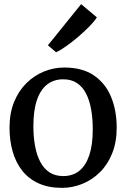

<svg xmlns="http://www.w3.org/2000/svg" viewBox="-20 -896 609 927"><path d="M26 -279.3Q26 -349.6 48 -403.7Q70.1 -457.8 107.8 -494.8Q145.5 -531.8 192.6 -550.9Q239.8 -570 290.2 -570Q377.9 -570 433.8 -531.6Q489.7 -493.2 516.6 -427.4Q543.4 -361.7 543.4 -279.7Q543.4 -209.2 521.3 -154.8Q499.3 -100.5 461.6 -63.6Q423.9 -26.7 376.7 -7.9Q329.5 11 279.1 11Q213.5 11 165.6 -11.1Q117.7 -33.1 86.8 -72.5Q56 -112 41 -164.9Q26 -217.8 26 -279.3ZM285.3 -45.9Q330.6 -45.9 362.4 -70.9Q394.2 -96 411 -146.3Q427.9 -196.6 427.9 -272Q427.9 -323.5 420.1 -367.5Q412.3 -411.5 395.6 -444.2Q378.9 -476.9 351.7 -495Q324.5 -513.1 285.3 -513.1Q239.8 -513.1 207.6 -488.1Q175.4 -463 158.3 -413Q141.2 -362.9 141.2 -287Q141.2 -235 149.3 -191Q157.4 -147 174.5 -114.4Q191.6 -81.8 219 -63.8Q246.5 -45.9 285.3 -45.9ZM251.4 -644.1H250.1L211.3 -677.3L371.7 -876L447.6 -812.3Q437.1 -794.5 412.7 -769.5Q388.3 -744.6 358.1 -718.7Q327.8 -692.9 299.2 -672.7Q270.6 -652.6 251.4 -644.1Z"/></svg>

Font: Merriweather 7pt Light
Style: Regular
Weight: 300
Designer: Eben Sorkin
Foundry: Eben Sorkin
Version: Version 2.200;gftools[0.9.31]